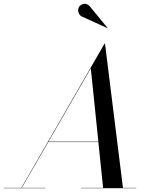

<svg xmlns="http://www.w3.org/2000/svg" viewBox="-65 -995 810 1015"><path d="M366 -908.5Q354 -915.5 349.8 -930.2Q345.5 -945 352.5 -957.5Q359.5 -970 376.2 -974.2Q393 -978.5 408.5 -963L503.5 -847.5L502.5 -846.5ZM-45 -2H48L488 -765H490L585 -2H655V0H365V-2H480L455 -244H190L50 -2H175V0H-45ZM415 -634 191 -246H455Z"/></svg>

Font: Bodoni* 96pt
Style: Italic
Weight: 400
Italic angle: -13°
Version: Version 2.3